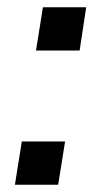

<svg xmlns="http://www.w3.org/2000/svg" viewBox="-20 -508 277 528"><path d="M79 -369 98 -488H217L199 -369ZM21 0 40 -119H159L140 0Z"/></svg>

Font: Nunito Sans SemiBold
Style: Italic
Weight: 600
Italic angle: -9°
Designer: Vernon Adams
Foundry: Vernon Adams
Version: Version 3.006; ttfautohint (v1.8.3)